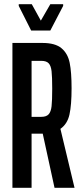

<svg xmlns="http://www.w3.org/2000/svg" viewBox="-20 -892 389 912"><path d="M239 0 183 -257H171H130V0H39V-688H182Q242 -688 272 -663Q302 -638 311 -593.5Q320 -549 320 -473Q320 -393 310 -348Q300 -303 267 -280L334 0ZM228 -471Q228 -527 225 -553.5Q222 -580 211 -591.5Q200 -603 176 -603H130V-337H176Q200 -337 211 -349Q222 -361 225 -387.5Q228 -414 228 -471ZM128 -747 69 -864V-872H131L174 -794L219 -872H280V-864L219 -747Z"/></svg>

Font: Saira Ultra Condensed SemiBold
Style: Regular
Weight: 600
Width: 1
Designer: Hector Gatti with collaboration of the Omnibus-Type team
Foundry: Omnibus-Type
Version: Version 1.001; ttfautohint (v1.8)